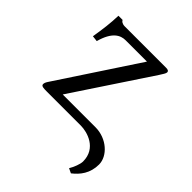

<svg xmlns="http://www.w3.org/2000/svg" viewBox="-179 -541 814 814"><g transform="rotate(45 228.0 -134.5)"><path d="M150 -390H278L42 -32C36 -23 34 -17 34 -11C34 0 50 0 68 0H271C310 0 386 21 386 101C386 117 375 145 364 163L385 173C416 149 443 115 443 62C443 12 389 -39 320 -39H124L354 -386C363 -400 371 -412 371 -418C371 -426 365 -429 354 -429H106C91 -429 82 -436 80 -442H55C54 -397 48 -353 40 -304L66 -301C86 -374 120 -390 150 -390Z"/></g></svg>

Font: Libertinus Serif
Style: Regular
Weight: 400
Designer: Philipp H. Poll
Foundry: Khaled Hosny
Version: Version 6.2